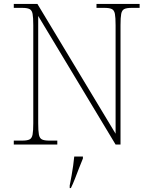

<svg xmlns="http://www.w3.org/2000/svg" viewBox="-20 -734 771 975"><path d="M50 0V-20H93Q118 -20 130 -26Q142 -32 145.5 -51Q149 -70 149 -108V-606Q149 -645 145.5 -663.5Q142 -682 130 -688Q118 -694 93 -694H50V-714H170L567 -55V-606Q567 -645 563.5 -663.5Q560 -682 548 -688Q536 -694 511 -694H470V-714H689V-694H648Q623 -694 611 -688Q599 -682 595.5 -663.5Q592 -645 592 -606V0H567L174 -653V-108Q174 -70 177.5 -51Q181 -32 193 -26Q205 -20 230 -20H271V0ZM334 208Q339 183 343.5 157.5Q348 132 351.5 107.5Q355 83 357 61H401V71Q392 92 381.5 119.5Q371 147 360.5 174Q350 201 340 221H334Z"/></svg>

Font: Noto Rashi Hebrew Thin
Style: Regular
Weight: 250
Version: Version 1.006